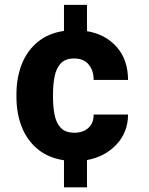

<svg xmlns="http://www.w3.org/2000/svg" viewBox="-20 -664 624 803"><path d="M291 -108.9Q327.6 -108.9 349.9 -129.2Q372.1 -149.4 371.6 -185.1H515.6Q515.1 -110.4 466.8 -59.3Q418.5 -8.3 343.8 5.4V119.6H247.6V6.3Q181.2 -3.9 137 -40.8Q92.8 -77.6 70.8 -133.8Q48.8 -189.9 48.8 -257.8V-270.5Q48.8 -338.4 70.8 -394.8Q92.8 -451.2 137 -488Q181.2 -524.9 247.6 -534.7V-643.6H343.8V-533.7Q421.4 -520.5 468.3 -467.3Q515.1 -414.1 515.6 -329.6H371.6Q372.1 -367.2 351.6 -393.3Q331.1 -419.4 290.5 -419.4Q252.9 -419.4 233.9 -398.7Q214.8 -377.9 208.3 -344Q201.7 -310.1 201.7 -270.5V-257.8Q201.7 -217.8 208.3 -183.8Q214.8 -149.9 234.1 -129.4Q253.4 -108.9 291 -108.9Z"/></svg>

Font: Vazirmatn UI ExtraBold
Style: Regular
Weight: 800
Designer: Saber Rastikerdar
Foundry: Saber Rastikerdar
Version: Version 33.003